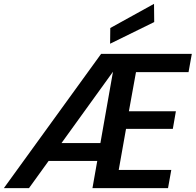

<svg xmlns="http://www.w3.org/2000/svg" viewBox="-40 -981 1020 1001"><path d="M-20 0 487 -700H960L943 -605H669L632 -401H877L861 -309H617L579 -95H853L836 0H442L549 -607L111 0ZM146 -142 214 -235H540L523 -142ZM534 -753 535 -835 763 -961 764 -866Z"/></svg>

Font: DM Sans 16pt SemiBold
Style: Italic
Weight: 600
Italic angle: -10°
Version: Version 4.004;gftools[0.9.30]